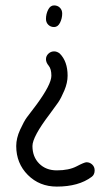

<svg xmlns="http://www.w3.org/2000/svg" viewBox="-20 -350 410 710"><path d="M180 -160Q191 -160 201 -152Q230 -123 230 -70Q230 -44 218 -15.5Q206 13 195 29Q184 45 163 73Q100 156 100 190Q100 230 125 255Q150 280 190 280Q235 280 263.5 265Q292 250 300 250Q312 250 321 258.5Q330 267 330 280Q330 296 319 304Q271 340 190 340Q126 340 83 297Q40 254 40 190Q40 161 54.5 129.5Q69 98 79 84.5Q89 71 115 37Q170 -38 170 -70Q170 -95 160 -107Q150 -119 150 -131Q150 -143 159 -151.5Q168 -160 180 -160ZM180 -330Q193 -330 201.5 -321.5Q210 -313 210 -300Q210 -282 202 -266Q194 -250 180 -250Q167 -250 158.5 -258.5Q150 -267 150 -280Q150 -298 158 -314Q166 -330 180 -330Z"/></svg>

Font: Pecita
Style: Book
Weight: 400
Width: 7
Version: Version 4.3